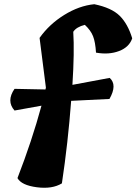

<svg xmlns="http://www.w3.org/2000/svg" viewBox="-20 -893 648 912"><path d="M198 -477 168 -713Q214 -778 285 -822Q356 -866 428 -873Q510 -856 548.5 -818Q587 -780 608 -711Q594 -669 545.5 -650.5Q497 -632 436 -643Q433 -693 422 -721Q411 -749 383 -775Q343 -765 328 -742Q334 -647 324 -490L501 -523Q538 -490 500 -423L318 -414Q303 -215 274 -22Q228 6 155 -3.5Q82 -13 63 -47Q132 -225 177 -391L49 -368Q9 -413 49 -471L196 -468Z"/></svg>

Font: Tillana
Style: Bold
Weight: 700
Designer: Lipi Raval (Devanagari, Latin), Jonny Pinhorn (Latin)
Foundry: Indian Type Foundry
Version: Version 2.002;PS 1.0;hotconv 1.0.79;makeotf.lib2.5.61930; tt